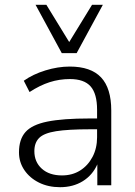

<svg xmlns="http://www.w3.org/2000/svg" viewBox="-20 -771 562 799"><path d="M230 8Q181 8 142.5 -11Q104 -30 81.5 -63Q59 -96 59 -137Q59 -191 86 -221.5Q113 -252 177 -265Q241 -278 353 -278H384V-314Q384 -381 357 -411.5Q330 -442 271 -442Q227 -442 186.5 -429Q146 -416 103 -388L79 -435Q117 -462 169 -478Q221 -494 270 -494Q358 -494 400.5 -449Q443 -404 443 -311V0H385V-87Q365 -42 324.5 -17Q284 8 230 8ZM238 -41Q281 -41 313.5 -61.5Q346 -82 365 -118Q384 -154 384 -200V-233H354Q264 -233 213.5 -225Q163 -217 143 -197Q123 -177 123 -142Q123 -97 154 -69Q185 -41 238 -41ZM237 -550 128 -751H173L268 -596L363 -751H408L299 -550Z"/></svg>

Font: Nunito Sans Light
Style: Regular
Weight: 300
Designer: Vernon Adams
Foundry: Vernon Adams
Version: Version 3.101; ttfautohint (v1.8.4.7-5d5b);gftools[0.9.27]